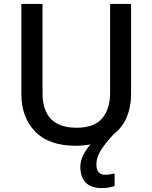

<svg xmlns="http://www.w3.org/2000/svg" viewBox="-20 -734 778 980"><path d="M472 105Q472 133 484 145.5Q496 158 515 158Q532 158 544.5 155.5Q557 153 565 151V216Q551 220 535.5 223Q520 226 499 226Q445 226 417.5 198Q390 170 390 118Q390 87 405 57.5Q420 28 442 3Q406 10 366 10Q230 10 159.5 -62.5Q89 -135 89 -254V-714H197V-259Q197 -82 371 -82Q461 -82 501.5 -130Q542 -178 542 -260V-714H649V-252Q649 -189 627 -136Q605 -83 559 -48Q514 1 493 36Q472 71 472 105Z"/></svg>

Font: Noto Sans Sinhala UI Medium
Style: Regular
Weight: 500
Designer: Jelle Bosma - Monotype Design Team
Foundry: Monotype Imaging Inc.
Version: Version 2.006; ttfautohint (v1.8.4.7-5d5b)